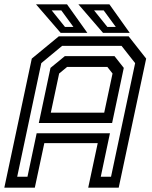

<svg xmlns="http://www.w3.org/2000/svg" viewBox="-37 -868 701 888"><path d="M-17 0 110 -597 235 -700H558L639 -597L512 0H371L415 -206H168L124 0ZM42.5 -50.5H90L132.5 -251.5H471.5L429 -50.5H476.5L588 -576L525 -656H250.5L154 -576ZM198 -347H445L483.5 -528L459.5 -558.5H273.5L236.5 -528ZM142.5 -299 196.5 -554 263 -608.5H492.5L535.5 -554L481.5 -299ZM563 -716H439.5L325.5 -848H469ZM498.5 -743.5 442.5 -820H398L459.5 -743.5ZM367 -716H243.5L129.5 -848H273ZM302.5 -743.5 246.5 -820H202L263.5 -743.5Z"/></svg>

Font: Tourney Medium
Style: Italic
Weight: 500
Italic angle: -12°
Version: Version 1.015